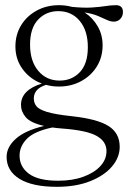

<svg xmlns="http://www.w3.org/2000/svg" viewBox="-20 -456 494 741"><path d="M207.5 -122Q181.5 -122 157.5 -128.5Q110.5 -113.5 110.5 -76Q110.5 -59.5 120 -46.8Q129.5 -34 160.8 -24.2Q192 -14.5 257 -7.5Q355 3 398.5 30.2Q442 57.5 442 110.5Q442 151.5 412 186.8Q382 222 327.5 243.5Q273 265 199.5 265Q105 265 55.2 234.2Q5.5 203.5 5.5 149.5Q5.5 111.5 40.8 79.8Q76 48 150 30Q97.5 18 79.2 -3.8Q61 -25.5 61 -51Q61 -108.5 141.5 -133.5Q96 -150.5 67.8 -188.5Q39.5 -226.5 39.5 -276.5Q39.5 -322.5 61.5 -358.5Q83.5 -394.5 121.8 -415.2Q160 -436 207.5 -436Q233.5 -436 257.5 -429.5Q303 -425 334 -427Q365 -429 387 -432.5Q409 -436 427.5 -436Q454.5 -436 454.5 -409.5Q454.5 -394 444.5 -383.2Q434.5 -372.5 419.5 -372.5Q406.5 -372.5 392.2 -379.2Q378 -386 357.8 -394.5Q337.5 -403 306.5 -408Q338.5 -387 357.2 -354.2Q376 -321.5 376 -281Q376 -235.5 353.8 -199.5Q331.5 -163.5 293.2 -142.8Q255 -122 207.5 -122ZM210 -145Q257.5 -145 288.2 -177.5Q319 -210 319 -274Q319 -337.5 287.8 -375.2Q256.5 -413 205 -413Q158 -413 127 -380.2Q96 -347.5 96 -283.5Q96 -220.5 127.5 -182.8Q159 -145 210 -145ZM55.5 144.5Q55.5 188 92 214.8Q128.5 241.5 204.5 241.5Q259.5 241.5 301.5 226.2Q343.5 211 367.2 185.2Q391 159.5 391 127Q391 90 353 68.5Q315 47 219.5 40Q199.5 38.5 182 36Q111.5 51 83.5 80Q55.5 109 55.5 144.5Z"/></svg>

Font: Newsreader Text Light
Style: Regular
Weight: 300
Designer: Hugues Gentile
Foundry: Production Type
Version: Version 1.002